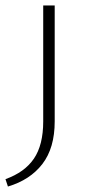

<svg xmlns="http://www.w3.org/2000/svg" viewBox="-55 -482 323 702"><path d="M-35 173Q35 148 69 98Q103 48 103 -38V-462H145V-38Q145 59 100 117.5Q55 176 -26 200Z"/></svg>

Font: Ysabeau SC Light
Style: Regular
Weight: 300
Designer: Christian Thalmann (Catharsis Fonts)
Version: Version 0.003